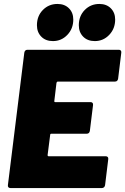

<svg xmlns="http://www.w3.org/2000/svg" viewBox="-20 -952 634 972"><path d="M562 -539H273Q268 -539 266 -533L255 -441Q254 -435 260 -435H439Q445 -435 448.5 -431Q452 -427 451 -420L435 -290Q434 -283 430 -279Q426 -275 419 -275H240Q234 -275 234 -269L221 -167Q221 -161 226 -161H515Q522 -161 525.5 -157Q529 -153 528 -146L512 -15Q511 -8 506.5 -4Q502 0 496 0H33Q26 0 22.5 -4Q19 -8 20 -15L103 -685Q104 -692 108 -696Q112 -700 119 -700H582Q588 -700 591.5 -696Q595 -692 594 -685L578 -554Q577 -547 573 -543Q569 -539 562 -539ZM379 -824Q379 -871 409 -901.5Q439 -932 483 -932Q519 -932 541 -910Q563 -888 563 -853Q563 -807 533 -775.5Q503 -744 460 -744Q423 -744 401 -766.5Q379 -789 379 -824ZM167 -824Q167 -871 197 -901.5Q227 -932 271 -932Q307 -932 329 -910Q351 -888 351 -853Q351 -807 321 -775.5Q291 -744 248 -744Q211 -744 189 -766.5Q167 -789 167 -824Z"/></svg>

Font: Barlow Black
Style: Italic
Weight: 900
Italic angle: -7°
Designer: Jeremy Tribby
Foundry: Tribby Type
Version: Version 1.408